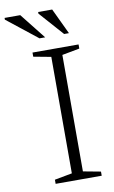

<svg xmlns="http://www.w3.org/2000/svg" viewBox="-164 -933 586 983"><g transform="rotate(-10 129.0 -441.0)"><path d="M282.5 -21.5V0H43V-21.5L134 -38.5V-644L43 -661V-682.5H282.5V-661L191.5 -644V-38.5ZM120.5 -748H91L-67 -873V-882H14.5ZM244 -748H219L107.5 -873.5V-882H180.5Z"/></g></svg>

Font: Newsreader Light
Style: Regular
Weight: 300
Designer: Hugues Gentile
Foundry: Production Type
Version: Version 1.003